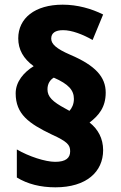

<svg xmlns="http://www.w3.org/2000/svg" viewBox="-20 -880 517 821"><path d="M47 -481C47 -392 103 -352 201 -305C269 -274 280 -260 280 -233C280 -205 262 -188 216 -188C174 -188 103 -211 52 -241V-121C98 -93 153 -79 217 -79C349 -79 421 -145 421 -238C421 -288 399 -328 363 -356C402 -386 432 -421 432 -484C432 -551 388 -600 280 -646C220 -672 199 -692 199 -715C199 -739 217 -751 250 -751C287 -751 334 -733 376 -709L421 -818C371 -843 311 -860 248 -860C129 -860 58 -802 58 -716C58 -668 80 -629 124 -597C82 -571 47 -531 47 -481ZM183 -498C183 -523 195 -539 210 -548C274 -520 296 -494 296 -457C296 -434 287 -417 277 -406L259 -416C205 -445 183 -466 183 -498Z"/></svg>

Font: Noto Sans Kannada UI SemiCondensed Black
Style: Regular
Weight: 900
Width: 4
Designer: Jelle Bosma - Monotype Design Team
Foundry: Monotype Imaging Inc.
Version: Version 2.005